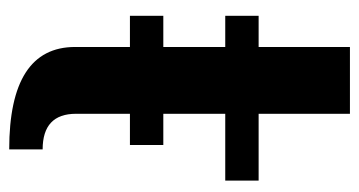

<svg xmlns="http://www.w3.org/2000/svg" viewBox="-203 -574 787 421"><g transform="rotate(90 190.5 -363.5)"><path d="M307.6 9.8Q83 9.8 83 -134.8V-254.9H14.6V-328.1H83V-463.9H14.6V-537.1H83V-737.3H229.5V-537.1H376V-463.9H229.5V-328.1H297.9V-254.9H229.5V-136.7Q229.5 -63.5 307.6 -63.5Z"/></g></svg>

Font: Klaudia
Style: Bold
Weight: 700
Designer: Wojciech Kalinowski "wmk69" (wmk69@o2.pl)
Foundry: Wojciech Kalinowski "wmk69" (wmk69@o2.pl)
Version: Version 3.1.0; 2021-05-10